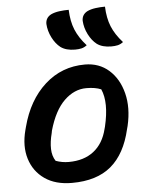

<svg xmlns="http://www.w3.org/2000/svg" viewBox="-56 -860 713 917"><g transform="rotate(-5 300.0 -401.5)"><path d="M308 -814Q310 -759 326.5 -718.5Q343 -678 379 -638Q366 -628 352.5 -625Q339 -622 322 -622Q279 -622 253 -641Q230 -659 214 -690.5Q198 -722 196 -756Q196 -786 223 -800Q240 -808 262.5 -811Q285 -814 308 -814ZM482 -814Q484 -759 500.5 -718.5Q517 -678 553 -638Q540 -628 526.5 -625Q513 -622 496 -622Q453 -622 427 -641Q404 -659 388 -690.5Q372 -722 370 -756Q370 -786 397 -800Q414 -808 436.5 -811Q459 -814 482 -814ZM362 -547Q430 -547 477 -505.5Q524 -464 542 -393.5Q560 -323 540 -237L536 -222Q509 -105 440 -47Q371 11 252 11Q173 11 121.5 -25Q70 -61 51 -122.5Q32 -184 52 -260L56 -275Q89 -401 170 -474Q251 -547 362 -547ZM359 -434Q301 -434 253 -387.5Q205 -341 178 -246L176 -235Q165 -193 166 -159Q167 -125 183 -101Q213 -90 245 -90Q318 -90 365 -126.5Q412 -163 429 -232L432 -243Q459 -357 430 -422Q402 -434 359 -434Z"/></g></svg>

Font: Recursive Mn Csl St SmB
Style: Italic
Weight: 600
Italic angle: -15°
Monospace: yes
Version: Version 1.079;hotconv 1.0.112;makeotfexe 2.5.65598; ttfautoh